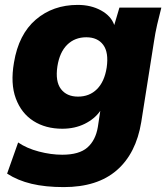

<svg xmlns="http://www.w3.org/2000/svg" viewBox="-20 -539 684 783"><path d="M240 224Q165 224 108.5 210.5Q52 197 9 169L54 42Q89 66 138.5 79Q188 92 234 92Q303 92 336.5 62.5Q370 33 379 -21L389 -87Q366 -54 325.5 -34Q285 -14 234 -14Q166 -14 116.5 -45.5Q67 -77 44.5 -137.5Q22 -198 37 -284Q56 -399 126 -459Q196 -519 297 -519Q351 -519 392 -496.5Q433 -474 446 -437L467 -508H638Q629 -474 621 -439Q613 -404 608 -370L556 -41Q535 87 456 155.5Q377 224 240 224ZM298 -145Q345 -145 375.5 -175.5Q406 -206 415 -263Q424 -325 401 -356Q378 -387 332 -387Q285 -387 254 -356.5Q223 -326 214 -268Q205 -207 228.5 -176Q252 -145 298 -145Z"/></svg>

Font: Mulish Black
Style: Italic
Weight: 900
Italic angle: -9°
Designer: Vernon Adams
Foundry: Vernon Adams
Version: Version 3.603; ttfautohint (v1.8.3)